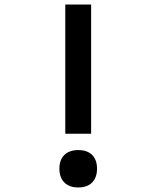

<svg xmlns="http://www.w3.org/2000/svg" viewBox="-20 -820 690 847"><path d="M268 -800H382V-230H268ZM325 7Q286 7 264 -15Q242 -37 242 -76Q242 -115 264 -136.5Q286 -158 325 -158Q365 -158 386.5 -136.5Q408 -115 408 -76Q408 -37 386.5 -15Q365 7 325 7Z"/></svg>

Font: Martian Mono SemiCondensed
Style: Regular
Weight: 400
Width: 4
Designer: Roman Shamin
Foundry: Evil Martians
Version: Version 1.000